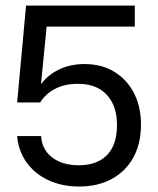

<svg xmlns="http://www.w3.org/2000/svg" viewBox="-20 -672 576 700"><path d="M406.5 -216.5Q406.5 -286 369.5 -326.2Q332.5 -366.5 263.5 -366.5Q216 -366.5 181 -348.2Q146 -330 126.5 -298.5H42.5L75 -651.5H471.5V-575H150L129.5 -365.5Q155.5 -399.5 196 -419Q236.5 -438.5 288 -438.5Q351 -438.5 397.2 -410Q443.5 -381.5 468.8 -332Q494 -282.5 494 -218Q494 -148 466 -97.5Q438 -47 387.2 -19.5Q336.5 8 269 8Q205.5 8 156 -15.2Q106.5 -38.5 76.8 -80Q47 -121.5 42.5 -176H130Q132.5 -127 169.8 -98.2Q207 -69.5 267.5 -69.5Q333.5 -69.5 370 -106.5Q406.5 -143.5 406.5 -216.5Z"/></svg>

Font: Overused Grotesk
Style: Regular
Weight: 450
Version: Version 0.004